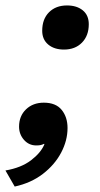

<svg xmlns="http://www.w3.org/2000/svg" viewBox="-50 -530 368 705"><path d="M196 -510Q232 -510 254 -492Q276 -474 276 -441Q276 -399 251 -373.5Q226 -348 185 -348Q149 -348 127 -366.5Q105 -385 105 -417Q105 -460 130 -485Q155 -510 196 -510ZM111 -153Q155 -153 176.5 -126.5Q198 -100 198 -60Q198 -14 174.5 30.5Q151 75 107.5 108.5Q64 142 4 155L-30 96Q28 86 64 58.5Q100 31 113 0L112 -2Q106 1 100 2.5Q94 4 83 4Q56 4 38 -16.5Q20 -37 20 -65Q20 -104 45.5 -128.5Q71 -153 111 -153Z"/></svg>

Font: Work Sans SemiBold
Style: Italic
Weight: 600
Italic angle: -13°
Designer: Wei Huang
Foundry: Wei Huang
Version: Version 2.012; ttfautohint (v1.8.3)